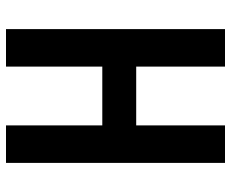

<svg xmlns="http://www.w3.org/2000/svg" viewBox="-85 -685 770 640"><g transform="rotate(90 300.0 -365.0)"><path d="M77 0H202V-321H398V0H523V-730H398V-434H202V-730H77Z"/></g></svg>

Font: JetBrains Mono
Style: Bold
Weight: 558
Monospace: yes
Designer: Philipp Nurullin, Konstantin Bulenkov
Foundry: JetBrains
Version: Version 2.305